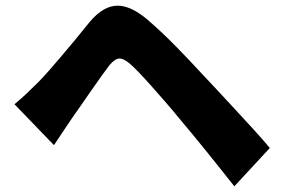

<svg xmlns="http://www.w3.org/2000/svg" viewBox="-20 -666 996 676"><path d="M31 -299Q54 -318 73 -336Q92 -354 116 -378Q132 -394 152.5 -417.5Q173 -441 196.5 -468.5Q220 -496 245.5 -527Q271 -558 296 -589Q344 -646 394 -646Q441 -646 499 -597Q550 -553 599.5 -502.5Q649 -452 693 -404Q717 -379 747.5 -346Q778 -313 810 -278.5Q842 -244 873.5 -209.5Q905 -175 930 -145L805 -10Q783 -38 757 -70.5Q731 -103 704.5 -136Q678 -169 652.5 -199.5Q627 -230 607 -254Q586 -280 561.5 -308Q537 -336 513.5 -362.5Q490 -389 470 -410Q450 -431 438 -441Q416 -460 401 -460Q385 -460 365 -436Q353 -420 336 -396.5Q319 -373 301.5 -347.5Q284 -322 266.5 -297Q249 -272 235 -252Q218 -227 201 -201.5Q184 -176 170 -155Z"/></svg>

Font: Kinto Sans Black
Style: Regular
Weight: 900
Designer: Authors: Ryoko NISHIZUKA  (kana & ideographs); Paul D. Hunt (Latin, Greek & Cyrillic); Wenlong ZHANG  (bopomofo); Sandol
Foundry: Adobe Systems Incorporated, ookami Inc.
Version: Version 0.001